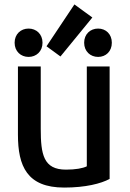

<svg xmlns="http://www.w3.org/2000/svg" viewBox="-20 -833 585 867"><path d="M475 -25C436 -4 366 14 270 14C102 14 61 -83 61 -225V-533H164V-252C164 -136 176 -67 278 -67C321 -67 354 -73 372 -82V-533H475ZM190 -624 316 -813 397 -754 253 -578ZM172 -640C172 -601 144 -576 109 -576C74 -576 46 -601 46 -640C46 -679 74 -704 109 -704C144 -704 172 -679 172 -640ZM485 -640C485 -601 458 -576 423 -576C388 -576 360 -601 360 -640C360 -679 388 -704 423 -704C458 -704 485 -679 485 -640Z"/></svg>

Font: Repo Medium
Style: Regular
Weight: 500
Designer: Stefan Peev
Foundry: Context Ltd
Version: Version 1.502